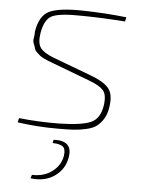

<svg xmlns="http://www.w3.org/2000/svg" viewBox="-52 -534 603 808"><g transform="rotate(5 249.0 -130.0)"><path d="M318 -201 159 -261Q146 -266 138 -269Q130 -272 119 -277.5Q108 -283 102.5 -287.5Q97 -292 88.5 -300Q80 -308 78.5 -315.5Q77 -323 72 -334.5Q67 -346 69.5 -358Q72 -370 72 -387Q83 -456 125.5 -475Q168 -494 264 -492Q364 -490 450 -480L446 -462Q351 -469 265 -470Q173 -472 139.5 -457.5Q106 -443 96 -383Q89 -340 103.5 -320Q118 -300 160 -284L320 -224Q375 -204 397.5 -178.5Q420 -153 412 -100Q408 -69 395.5 -48.5Q383 -28 367.5 -16Q352 -4 324 2.5Q296 9 270.5 10.5Q245 12 203 12Q112 12 33 0L37 -18Q120 -9 207 -10Q304 -12 342 -29.5Q380 -47 388 -104Q394 -148 377.5 -166.5Q361 -185 318 -201ZM187 74 190 60Q230 58 248 74.5Q266 91 260 127Q252 178 210 208Q168 238 107 230L112 215Q163 217 198 190Q233 163 239 123Q243 96 231.5 85.5Q220 75 187 74Z"/></g></svg>

Font: Ezarion Thin
Style: Italic
Weight: 250
Italic angle: -8°
Designer: Natanael Gama
Version: Version 1.001;PS 001.001;hotconv 1.0.70;makeotf.lib2.5.58329